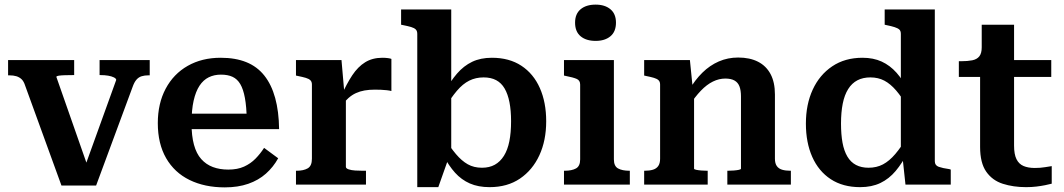

<svg xmlns="http://www.w3.org/2000/svg" viewBox="-20 -799 4604 831"><path d="M483 -453Q483 -459 473 -464Q463 -469 448 -471.5Q433 -474 415 -474H411V-539H628V-473H623Q606 -473 593 -469Q580 -465 570.5 -454Q561 -443 554 -423L396 4H246L89 -428Q83 -447 73.5 -456Q64 -465 51 -469Q38 -473 19 -473H15V-539H301V-474H296Q278 -474 261.5 -473.5Q245 -473 234.5 -471.5Q224 -470 224 -466L369 -52L348 -79Z M809 -265Q809 -211 819.5 -172.5Q830 -134 851 -110.5Q872 -87 901.5 -76Q931 -65 968 -65Q1008 -65 1036.5 -78Q1065 -91 1086 -112.5Q1107 -134 1123 -159L1184 -114Q1163 -76 1131 -47.5Q1099 -19 1054.5 -3.5Q1010 12 953 12Q866 12 800.5 -20Q735 -52 699 -114.5Q663 -177 663 -266Q663 -351 697 -415Q731 -479 792.5 -514Q854 -549 935 -549Q999 -549 1046 -530Q1093 -511 1124 -472Q1155 -433 1171 -375Q1187 -317 1188 -240H774V-307H1072L1048 -281Q1047 -337 1040 -375Q1033 -413 1020 -435Q1007 -457 986.5 -466.5Q966 -476 936 -476Q907 -476 883.5 -464.5Q860 -453 843.5 -428Q827 -403 818 -363Q809 -323 809 -265Z M1674 -544V-405Q1667 -407 1654.5 -408.5Q1642 -410 1628.5 -410.5Q1615 -411 1602 -411Q1578 -411 1558 -407.5Q1538 -404 1520.5 -396Q1503 -388 1488 -374.5Q1473 -361 1458 -342L1456 -382Q1480 -436 1504.5 -473Q1529 -510 1560.5 -529.5Q1592 -549 1635 -549Q1648 -549 1659 -547.5Q1670 -546 1674 -544ZM1261 0V-60H1264Q1294 -60 1312 -70.5Q1330 -81 1330 -112V-433Q1330 -445 1323.5 -451.5Q1317 -458 1303.5 -462Q1290 -466 1270 -470L1261 -472V-539H1458L1471 -390L1477 -394V-77Q1477 -70 1489 -66Q1501 -62 1517.5 -61Q1534 -60 1549 -60H1564V0Z M2099 11Q2050 11 2013.5 -5Q1977 -21 1949.5 -51.5Q1922 -82 1900 -125L1903 -203Q1929 -161 1953.5 -132Q1978 -103 2004.5 -88Q2031 -73 2066 -73Q2098 -73 2121.5 -86Q2145 -99 2161 -124.5Q2177 -150 2184.5 -187.5Q2192 -225 2192 -274Q2192 -321 2185 -356.5Q2178 -392 2164 -416Q2150 -440 2127.5 -452Q2105 -464 2073 -464Q2039 -464 2011 -450Q1983 -436 1957.5 -406Q1932 -376 1903 -328L1902 -397Q1929 -447 1958 -480.5Q1987 -514 2023.5 -531.5Q2060 -549 2109 -549Q2184 -549 2236.5 -514.5Q2289 -480 2316.5 -418Q2344 -356 2344 -274Q2344 -191 2314.5 -127Q2285 -63 2230.5 -26Q2176 11 2099 11ZM1786 -652Q1786 -665 1779.5 -671.5Q1773 -678 1759.5 -682Q1746 -686 1726 -690L1716 -692V-758H1933V-122L1922 -116L1877 11H1786Z M2558 -622Q2517 -622 2493 -642Q2469 -662 2469 -701Q2469 -739 2493 -759Q2517 -779 2558 -779Q2598 -779 2622 -759Q2646 -739 2646 -701Q2646 -662 2622 -642Q2598 -622 2558 -622ZM2637 -539V-109Q2637 -80 2655 -70Q2673 -60 2704 -60H2706V0H2421V-60H2424Q2455 -60 2473 -70Q2491 -80 2491 -109V-433Q2491 -451 2476 -457.5Q2461 -464 2430 -470L2421 -472V-539Z M2768 0V-60H2771Q2791 -60 2806 -64.5Q2821 -69 2829 -80.5Q2837 -92 2837 -112V-433Q2837 -445 2830.5 -451.5Q2824 -458 2810.5 -462Q2797 -466 2777 -470L2768 -472V-539H2966L2978 -420L2984 -416V-69Q2984 -66 2993.5 -64Q3003 -62 3016 -61Q3029 -60 3039 -60H3043V0ZM3403 0H3128V-60H3131Q3142 -60 3155.5 -61Q3169 -62 3178 -64Q3187 -66 3187 -69V-382Q3187 -408 3180.5 -425Q3174 -442 3159 -450.5Q3144 -459 3119 -459Q3092 -459 3065.5 -446Q3039 -433 3013.5 -406.5Q2988 -380 2962 -340L2963 -410Q2988 -453 3020 -484.5Q3052 -516 3091 -533Q3130 -550 3175 -550Q3225 -550 3260.5 -532Q3296 -514 3315 -478.5Q3334 -443 3334 -390V-112Q3334 -92 3342 -80.5Q3350 -69 3365 -64.5Q3380 -60 3400 -60H3403Z M4026 -101Q4026 -83 4043 -77Q4060 -71 4089 -67L4095 -65V0H3899L3886 -121L3879 -115V-652Q3879 -665 3872.5 -671Q3866 -677 3852 -681.5Q3838 -686 3818 -690L3809 -692V-758H4026ZM3713 -549Q3760 -549 3796 -532.5Q3832 -516 3860.5 -484Q3889 -452 3910 -406L3908 -336Q3883 -379 3858.5 -407.5Q3834 -436 3807.5 -450Q3781 -464 3747 -464Q3715 -464 3691 -451.5Q3667 -439 3651 -413.5Q3635 -388 3627.5 -350.5Q3620 -313 3620 -264Q3620 -217 3626.5 -181.5Q3633 -146 3647.5 -121.5Q3662 -97 3685 -85Q3708 -73 3739 -73Q3774 -73 3801.5 -87.5Q3829 -102 3855 -132.5Q3881 -163 3909 -210L3910 -141Q3885 -93 3856.5 -59Q3828 -25 3790.5 -7Q3753 11 3703 11Q3628 11 3575.5 -23.5Q3523 -58 3495.5 -120Q3468 -182 3468 -264Q3468 -347 3497.5 -411Q3527 -475 3582 -512Q3637 -549 3713 -549Z M4130 -466V-534H4139Q4168 -534 4188 -538Q4208 -542 4218.5 -555Q4229 -568 4229 -594L4320 -539H4530V-466ZM4369 -169Q4369 -131 4379.5 -110Q4390 -89 4410 -80.5Q4430 -72 4459 -72Q4483 -72 4503.5 -75.5Q4524 -79 4532 -80V-4Q4521 -1 4503.5 2.5Q4486 6 4465.5 8.5Q4445 11 4421 11Q4366 11 4320.5 -3.5Q4275 -18 4248.5 -56Q4222 -94 4222 -163V-522L4229 -530V-692H4369Z"/></svg>

Font: Roboto Serif SemiBold
Style: Regular
Weight: 600
Designer: Greg Gazdowicz
Foundry: Commercial Type
Version: Version 1.008